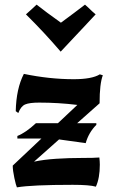

<svg xmlns="http://www.w3.org/2000/svg" viewBox="-20 -798 497 829"><path d="M350 -180 235 -196 127 -100Q169 -109 223 -112.5Q277 -116 332.5 -116Q388 -116 409 -118Q411 -100 411 -87Q411 -29 394 8Q367 0 294 0Q117 0 53 11Q49 3 42 -29.5Q35 -62 35 -83L159 -200H55V-211Q91 -225 135 -266H230L314 -345Q232 -355 149 -355Q107 -355 88.5 -347Q70 -339 59 -310L48 -318Q50 -415 83 -479Q194 -456 298 -456Q377 -456 411 -477L424 -473Q410 -437 410 -352L313 -266H396V-259Q363 -226 350 -180ZM393 -736Q390 -733 342 -681.5Q294 -630 242 -575Q171 -658 92 -736Q103 -745 116 -757.5Q129 -770 138 -778Q177 -747 243 -700Q303 -744 347 -778Q355 -771 363 -763.5Q371 -756 377.5 -749.5Q384 -743 393 -736Z"/></svg>

Font: NewRocker
Style: Regular
Weight: 400
Designer: Pablo Impallari, Brenda Gallo, Rodrigo Fuenzalida
Foundry: Pablo Impallari, Brenda Gallo, Rodrigo Fuenzalida
Version: Version 1.000